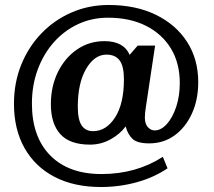

<svg xmlns="http://www.w3.org/2000/svg" viewBox="-20 -614 857 770"><path d="M399 -449Q476 -449 500 -394L532 -431H602L565 -185Q563 -172.9 562 -162.6Q561 -152.3 561 -143Q561 -117 573 -104Q585 -91 600 -91Q626 -91 649 -116.5Q672 -142 686.5 -185.1Q701 -228.2 701 -281Q701 -361 665.5 -419.5Q630 -477.9 565.5 -510.5Q501 -543 413 -543Q348.3 -543 292.6 -517Q237 -491 195.5 -444Q154 -397 131 -334.3Q108 -271.7 108 -199Q108 -65.1 181.6 9.5Q255.2 84 387 84Q526 84 633 15L652 61Q597 98 528 117Q459 136 385 136Q277 136 199 95.5Q121 55 78.5 -20Q36 -95 36 -198Q36 -282 65 -354Q94 -426 146 -480Q198 -534 267 -564Q336 -594 416 -594Q523.8 -594 604.4 -555Q685 -516 730 -446.5Q775 -377 775 -284Q775 -214 749.6 -158.5Q724.3 -103 680.1 -71Q636 -39 578 -39Q530 -39 511 -57.5Q492 -76 484 -107Q461 -76 423 -55Q385 -34 341 -34Q260 -34 222 -76Q184 -118 184 -196Q184 -268 212.5 -325.5Q241 -383 289.5 -416Q338 -449 399 -449ZM407 -395Q359 -395 325.5 -338.1Q292 -281.2 292 -186Q292 -134 307.5 -111Q323 -88 353 -88Q406 -88 441.5 -143Q477 -198.1 477 -296Q477 -349 459.5 -372Q442 -395 407 -395Z"/></svg>

Font: Domine
Style: Regular
Weight: 400
Designer: Pablo Impallari, Rodrigo Fuenzalida, Brenda Gallo
Foundry: Pablo Impallari, Rodrigo Fuenzalida, Brenda Gallo
Version: Version 2.000;September 19, 2022;FontCreator 14.0.0.2877 64-